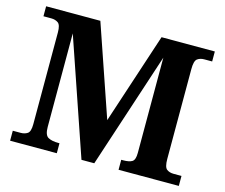

<svg xmlns="http://www.w3.org/2000/svg" viewBox="-101 -850 1153 985"><g transform="rotate(15 476.0 -357.0)"><path d="M28 0V-53H70Q91 -53 106 -63Q121 -73 121 -113V-600Q121 -640 106 -650.5Q91 -661 70 -661H28V-714H316L482 -231L641 -714H924V-661H882Q860 -661 845.5 -650Q831 -639 831 -596V-118Q831 -75 845.5 -64Q860 -53 882 -53H924V0H604V-53H614Q646 -53 661.5 -62.5Q677 -72 677 -109V-615L475 0H407L196 -615V-118Q196 -75 215.5 -64Q235 -53 270 -53H276V0Z"/></g></svg>

Font: Noto Serif NP Hmong
Style: Regular
Weight: 400
Designer: Dalton Maag Ltd
Foundry: Dalton Maag Ltd
Version: Version 1.001